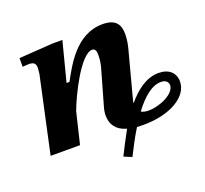

<svg xmlns="http://www.w3.org/2000/svg" viewBox="-109 -610 931 871"><g transform="rotate(-20 356.5 -174.5)"><path d="M389 132C408 94 430 51 455 11C465 12 475 12 487 12C615 12 709 -43 709 -117C709 -158 680 -186 630 -186C571 -186 520 -147 477 -95C477 -100 479 -108 482 -119L539 -334C543 -350 549 -375 549 -403C549 -446 534 -481 467 -481C336 -481 272 -348 237 -286H223L272 -476H225L61 -465V-423C61 -423 80 -425 91 -425C116 -425 124 -415 124 -396C124 -384 121 -365 121 -365L42 0H184L220 -150C243 -215 327 -388 383 -388C398 -388 402 -376 402 -354C402 -326 395 -301 395 -301L346 -129C340 -109 339 -96 339 -87C339 -42 361 -11 410 3C387 44 367 84 351 116ZM495 -49C536 -104 581 -144 626 -144C651 -144 661 -131 661 -116C661 -76 587 -41 531 -41C515 -41 503 -44 495 -49Z"/></g></svg>

Font: STIX Two Text
Style: Bold Italic
Weight: 700
Italic angle: -12°
Designer: Ross Mills, John Hudson & Paul Hanslow, Tiro Typeworks Ltd; with prior portions MicroPress Inc. and Coen Hoffman, Elsevi
Foundry: Tiro Typeworks Ltd
Version: Version 2.13 b171